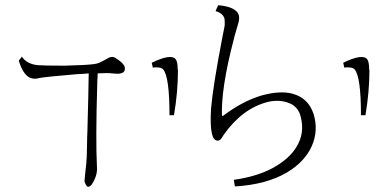

<svg xmlns="http://www.w3.org/2000/svg" viewBox="-20 -948 1479 725"><path d="M61 -732Q62 -732 62 -733Q62 -734 62 -735Q80 -707 121 -702Q144 -700 224 -700Q307 -702 335 -706Q345 -707 354.5 -711Q364 -715 375.5 -721.5Q387 -728 393 -731Q406 -736 416 -729Q439 -715 447 -703Q452 -697 451.5 -687.5Q451 -678 444 -674Q438 -671 431.5 -670Q425 -669 415 -670Q405 -671 402 -671Q389 -673 349 -671Q347 -639 347 -624Q341 -420 346 -319Q349 -289 330 -257Q321 -241 311 -243Q304 -246 299 -264Q300 -277 302.5 -300.5Q305 -324 306 -332Q308 -354 308.5 -394.5Q309 -435 310 -451Q314 -596 315 -671Q308 -670 293 -669Q278 -668 271 -668Q154 -658 132 -654Q104 -646 87 -658Q65 -673 51 -718Q52 -721 56 -725.5Q60 -730 61 -732Z M557 -693 553 -711Q625 -746 643 -725Q651 -715 651 -686L652 -683Q652 -602 637 -513H620Q620 -659 596 -686Q587 -696 557 -693Z M803 -926V-927V-928Q811 -928 823 -926Q860 -920 875 -903Q888 -888 880 -861Q866 -816 852 -757Q830 -666 822 -595Q817 -548 818 -513Q819 -509 823 -511Q894 -565 966 -587Q1038 -607 1085 -594Q1144 -578 1164 -518Q1183 -456 1158 -398Q1132 -338 1064 -297Q986 -251 867 -244Q866 -248 865 -256Q864 -264 863 -269Q948 -281 1007 -312Q1072 -347 1100 -394Q1131 -445 1116 -505Q1108 -542 1076 -557Q1037 -574 991 -563Q894 -538 824 -438Q823 -436 820 -431.5Q817 -427 815 -424Q813 -421 809.5 -419Q806 -417 802 -417Q786 -417 780 -444Q773 -475 777 -539Q784 -622 820 -809Q821 -816 824.5 -831.5Q828 -847 828.5 -854Q829 -861 828 -876Q823 -898 794 -906Q795 -909 798 -915.5Q801 -922 803 -926Z M1280 -693 1276 -711Q1348 -746 1366 -725Q1374 -715 1374 -686L1375 -683Q1375 -602 1360 -513H1343Q1343 -659 1319 -686Q1310 -696 1280 -693Z"/></svg>

Font: Miso
Style: Regular
Weight: 400
Version: Version 1.1